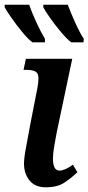

<svg xmlns="http://www.w3.org/2000/svg" viewBox="-29 -786 376 816"><path d="M166 10Q216 10 246.5 -11Q277 -32 300 -54L281 -86Q246 -61 224 -61Q196 -61 196 -112Q196 -132 201.5 -165Q207 -198 212 -223L278 -536H81L71 -489H86Q120 -489 129.5 -474.5Q139 -460 130 -412L100 -259Q92 -214 82.5 -164.5Q73 -115 73 -91Q73 -48 96.5 -19Q120 10 166 10ZM274 -606H326L327 -621Q310 -647 291 -689Q272 -731 259 -766H155V-755Q162 -741 183 -711Q204 -681 229.5 -650.5Q255 -620 274 -606ZM109 -606H162V-621Q146 -647 126.5 -689Q107 -731 95 -766H-9V-755Q-2 -741 19 -711Q40 -681 65 -650.5Q90 -620 109 -606Z"/></svg>

Font: Noto Serif SemiCondensed Semi
Style: Italic
Weight: 600
Width: 4
Italic angle: -12°
Designer: Monotype Design Team
Foundry: Monotype Imaging Inc.
Version: Version 1.901